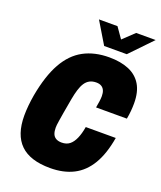

<svg xmlns="http://www.w3.org/2000/svg" viewBox="-161 -987 926 1101"><g transform="rotate(20 302.0 -436.5)"><path d="M277 12Q155 12 95.5 -46Q36 -104 36 -221Q36 -249 39 -281Q42 -313 48 -348Q71 -474 114.5 -551.5Q158 -629 224.5 -665Q291 -701 381 -701Q451 -701 501 -680Q551 -659 577.5 -615Q604 -571 604 -501Q604 -480 602 -456Q600 -432 595 -405H407Q411 -427 413.5 -445Q416 -463 416 -477Q416 -497 410 -511Q404 -525 391.5 -532.5Q379 -540 360 -540Q337 -540 320 -531Q303 -522 291.5 -504.5Q280 -487 272 -461Q264 -435 258 -402Q248 -348 242.5 -314.5Q237 -281 234 -262.5Q231 -244 230 -234Q229 -224 229 -217Q229 -195 235 -179.5Q241 -164 255 -156Q269 -148 290 -148Q319 -148 338 -163Q357 -178 370 -207.5Q383 -237 390 -279H573Q556 -178 517.5 -113.5Q479 -49 419 -18.5Q359 12 277 12ZM596 -885 468 -752H330L250 -885H363L426 -795H382L477 -885Z"/></g></svg>

Font: Archivo Condensed Black
Style: Italic
Weight: 900
Width: 3
Italic angle: -10°
Designer: Hector Gatti
Foundry: Omnibus-Type
Version: Version 2.001